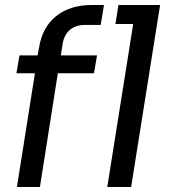

<svg xmlns="http://www.w3.org/2000/svg" viewBox="-20 -750 696 770"><path d="M140.1 0H47.9L120.1 -456.1H45.9L58.1 -527.8H130.9L136.2 -557.1Q149.4 -641.1 205.3 -685.5Q261.2 -730 349.1 -730H397L383.8 -649.9H319.8Q283.2 -649.9 260 -629.9Q236.8 -609.9 231 -573.2L224.1 -527.8H369.1L356.9 -456.1H211.9ZM505.9 0H410.2L514.2 -653.8H442.9L455.1 -730H622.1L609.9 -653.8Z"/></svg>

Font: Sora Italic
Style: Regular
Weight: 400
Designer: Jonathan Barnbrook, Julián Moncada
Foundry: Barnbrook Fonts
Version: Version 2.000